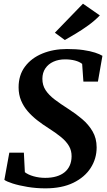

<svg xmlns="http://www.w3.org/2000/svg" viewBox="-20 -1020 588 1051"><path d="M228.6 11Q177.3 11 130.3 3.1Q83.2 -4.7 49.3 -15.6Q15.5 -26.5 3.9 -35.5L31 -184.3H110.7L116.1 -77.4Q134 -63.4 164.3 -54.9Q194.6 -46.4 227.4 -46.4Q261.8 -46.4 288.4 -54.3Q315 -62.1 333.5 -77.1Q352 -92.2 361.7 -113.9Q371.5 -135.7 371.9 -163.3Q372.5 -194.9 357.7 -220.5Q342.8 -246.2 314 -269.8Q285.2 -293.4 243.8 -319.4Q212.9 -339 183.9 -361.6Q154.9 -384.2 131.8 -410.9Q108.8 -437.6 95.3 -470.1Q81.9 -502.5 81.8 -541.4Q81.6 -608.4 116.7 -655.3Q151.7 -702.2 211.8 -726.9Q271.9 -751.7 346.4 -751.7Q397.6 -751.7 435.8 -746.1Q474 -740.6 500.1 -732Q526.2 -723.5 540.7 -714.5L516 -573.3H436.5L429.7 -670.3Q414.6 -682.2 390.6 -688.6Q366.5 -695 335.9 -695Q300.4 -695 272.5 -682.3Q244.6 -669.7 228.4 -645.9Q212.2 -622.2 212 -588.7Q211.9 -553.5 229.6 -526.5Q247.3 -499.5 279.4 -475.2Q311.4 -450.9 354.8 -423.3Q394.6 -397.9 429.7 -368.2Q464.8 -338.5 486.8 -300.8Q508.8 -263.2 509 -213.6Q509.1 -151.8 476.4 -100.8Q443.7 -49.8 381.2 -19.4Q318.7 11 228.6 11ZM280.4 -840.9 434.2 -999.8 526.5 -935.6Q497.5 -905.8 462.6 -880.7Q427.7 -855.5 394.2 -835.6Q360.7 -815.7 335 -800.9Z"/></svg>

Font: Merriweather 7pt Light
Style: Italic
Weight: 300
Italic angle: -7.8°
Designer: Eben Sorkin
Foundry: Eben Sorkin
Version: Version 2.200;gftools[0.9.31]